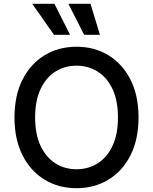

<svg xmlns="http://www.w3.org/2000/svg" viewBox="-20 -984 808 1014"><path d="M384.2 9.9Q289.8 9.9 215.7 -35Q141.7 -79.9 99.1 -163.7Q56.5 -247.5 56.5 -363.6Q56.5 -480.1 99.1 -563.7Q141.7 -647.4 215.7 -692.3Q289.8 -737.2 384.2 -737.2Q478.3 -737.2 552.4 -692.3Q626.4 -647.4 669 -563.7Q711.6 -480.1 711.6 -363.6Q711.6 -247.5 669 -163.7Q626.4 -79.9 552.4 -35Q478.3 9.9 384.2 9.9ZM384.2 -90.2Q446.7 -90.2 496.3 -121.6Q545.8 -153.1 574.4 -214.1Q603 -275.2 603 -363.6Q603 -452.4 574.4 -513.3Q545.8 -574.2 496.3 -605.6Q446.7 -637.1 384.2 -637.1Q321.7 -637.1 272.2 -605.6Q222.7 -574.2 194.1 -513.3Q165.5 -452.4 165.5 -363.6Q165.5 -275.2 194.1 -214.1Q222.7 -153.1 272.2 -121.6Q321.7 -90.2 384.2 -90.2ZM350.1 -800.1H265.3L150.2 -963.8H267.4ZM507.8 -800.1H424.4L341.3 -963.8H458.1Z"/></svg>

Font: Linik Sans Medium
Style: Regular
Weight: 500
Designer: Rasmus Andersson (font), Cristiano Sobral (main changes)
Foundry: rsms
Version: Version 3.018;June 1, 2022;FontCreator 14.0.0.2814 64-bit; t